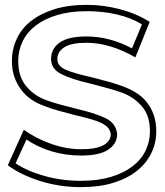

<svg xmlns="http://www.w3.org/2000/svg" viewBox="-20 -745 678 790"><path d="M78 -211Q128 -175 190.5 -153Q253 -131 314 -131Q376 -131 405.5 -147.5Q435 -164 436 -192Q434 -208 424.5 -219Q415 -230 398 -238.5Q381 -247 355 -254.5Q329 -262 294 -270Q255 -280 222.5 -289Q190 -298 162 -309Q134 -319 110 -335Q86 -351 68 -374.5Q50 -398 39.5 -427.5Q29 -457 29 -494Q29 -542 48.5 -584.5Q68 -627 107 -658Q146 -689 203.5 -707Q261 -725 337 -725Q406 -725 474 -707Q542 -689 596 -655L537 -509Q432 -569 336 -569Q273 -569 244.5 -550.5Q216 -532 216 -502Q216 -473 250.5 -458Q285 -443 358 -427Q397 -417 429.5 -408Q462 -399 490 -388Q517 -378 541.5 -362.5Q566 -347 584 -324.5Q602 -302 612.5 -272Q623 -242 623 -205Q623 -157 603 -115.5Q583 -74 544 -42.5Q505 -11 447 7Q389 25 313 25Q226 25 146 0Q66 -25 12 -65ZM44 -73Q92 -41 163 -21Q234 -1 313 -1Q383 -1 436 -17Q489 -33 525 -60.5Q561 -88 579 -125.5Q597 -163 597 -205Q597 -270 563 -308.5Q529 -347 481 -364Q460 -372 423.5 -382Q387 -392 352 -401Q277 -418 233.5 -439.5Q190 -461 190 -502Q190 -544 225 -569.5Q260 -595 336 -595Q431 -595 523 -546Q534 -573 543.5 -595Q553 -617 564 -645Q517 -673 459 -686Q401 -699 337 -699Q268 -699 215 -683Q162 -667 126.5 -639.5Q91 -612 73 -574.5Q55 -537 55 -494Q55 -429 88.5 -389.5Q122 -350 170 -333Q190 -325 227 -315Q264 -305 300 -296Q373 -279 415 -258.5Q457 -238 462 -194Q462 -154 426 -129.5Q390 -105 314 -105Q251 -105 193.5 -122Q136 -139 89 -171Z"/></svg>

Font: CMG Sans Outline
Style: Outline
Weight: 700
Designer: Julieta Ulanovsky
Foundry: Julieta Ulanovsky
Version: Version 7.200